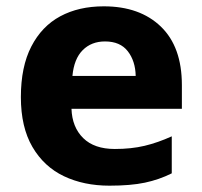

<svg xmlns="http://www.w3.org/2000/svg" viewBox="-20 -577 640 607"><path d="M308 -557Q422 -557 488.5 -493Q555 -429 555 -308V-233H206Q208 -175 243 -140.5Q278 -106 343 -106Q395 -106 437 -116Q479 -126 523 -146V-29Q483 -9 438 0.5Q393 10 326 10Q245 10 182 -20Q119 -50 82.5 -112.5Q46 -175 46 -270Q46 -366 79 -430Q112 -494 170.5 -525.5Q229 -557 308 -557ZM312 -446Q269 -446 241.5 -418.5Q214 -391 209 -337H409Q408 -384 384 -415Q360 -446 312 -446Z"/></svg>

Font: Noto Sans Oriya
Style: Bold
Weight: 700
Designer: Amélie Bonet and Sol Matas
Foundry: Google LLC
Version: Version 2.006; ttfautohint (v1.8.4.7-5d5b)